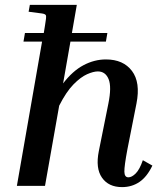

<svg xmlns="http://www.w3.org/2000/svg" viewBox="-20 -760 659 785"><path d="M603 -83Q581 -37 550 -16Q519 5 479 5Q424 5 397 -33.5Q370 -72 384 -142L423 -336Q437 -405 424 -436.5Q411 -468 380 -468Q362 -468 336 -456.5Q310 -445 280.5 -415Q251 -385 222 -328L164 0H49L152 -590H76L82 -625H159L164 -656Q170 -690 168 -696.5Q166 -703 151 -705L97 -712L102 -740H294L274 -625H419L413 -590H268L238 -419Q277 -470 321.5 -493.5Q366 -517 413 -517Q484 -517 519.5 -470Q555 -423 538 -337L501 -150Q488 -81 488.5 -58Q489 -35 505 -35Q519 -35 535 -51Q551 -67 564 -105Z"/></svg>

Font: Inria Serif
Style: Bold Italic
Weight: 700
Italic angle: -10°
Designer: Black Foundry Team
Foundry: Black Foundry
Version: Version 1.000; ttfautohint (v1.8.3)